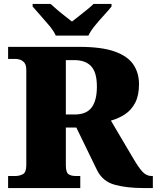

<svg xmlns="http://www.w3.org/2000/svg" viewBox="-20 -951 793 971"><path d="M21 0V-61H59Q78 -61 95.5 -70Q113 -79 113 -116V-597Q113 -622 103.5 -633.5Q94 -645 81.5 -649Q69 -653 59 -653H21V-714H382Q494 -714 560 -690.5Q626 -667 654.5 -624.5Q683 -582 683 -525Q683 -468 663.5 -431Q644 -394 612 -373Q580 -352 541 -341L655 -148Q682 -102 701.5 -81.5Q721 -61 746 -61H753V0H706Q619 0 559 -17Q499 -34 471 -90L366 -306H313V-116Q313 -79 326.5 -70Q340 -61 362 -61H386V0ZM358 -372Q417 -372 443.5 -407.5Q470 -443 470 -513Q470 -585 441 -616Q412 -647 356 -647H313V-372ZM262 -771Q252 -794 230 -820.5Q208 -847 184.5 -873Q161 -899 145 -918V-931H236Q247 -921 266.5 -904Q286 -887 307.5 -870.5Q329 -854 344 -842Q359 -854 380.5 -870.5Q402 -887 422.5 -904Q443 -921 453 -931H544V-918Q529 -899 505 -873Q481 -847 459.5 -820.5Q438 -794 427 -771Z"/></svg>

Font: Noto Serif Myanmar Black
Style: Regular
Weight: 900
Designer: Ben Mitchell and the Monotype Design Team
Foundry: Monotype Imaging Inc.
Version: Version 2.106; ttfautohint (v1.8.4.7-5d5b)